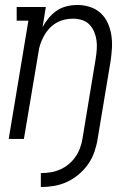

<svg xmlns="http://www.w3.org/2000/svg" viewBox="-20 -558 540 771"><path d="M144 193V137Q163 137 182.5 134Q202 131 220.5 123Q239 115 255 102Q271 89 282.5 72.5Q294 56 301 37.5Q308 19 311 0Q324 -80 337.5 -160.5Q351 -241 364 -321Q367 -340 368.5 -359Q370 -378 367.5 -396Q365 -414 358 -430.5Q351 -447 339 -459.5Q327 -472 309.5 -477.5Q292 -483 273 -483Q256 -483 238.5 -479Q221 -475 205 -465.5Q189 -456 176.5 -442Q164 -428 155.5 -412Q147 -396 141.5 -379.5Q136 -363 134 -345L76 0H15L94 -475H47V-530H164L151 -449Q161 -468 175.5 -485.5Q190 -503 208.5 -515.5Q227 -528 248.5 -533Q270 -538 291 -538Q317 -538 341.5 -530Q366 -522 384 -505.5Q402 -489 412.5 -466Q423 -443 427 -417.5Q431 -392 429.5 -365.5Q428 -339 424 -312L372 0Q368 26 359 52Q350 78 334 101Q318 124 296 142.5Q274 161 249 172.5Q224 184 197.5 188.5Q171 193 144 193Z"/></svg>

Font: Iosevka Slab Light
Style: Italic
Weight: 300
Italic angle: -9°
Monospace: yes
Designer: Belleve Invis
Foundry: Belleve Invis
Version: Version 11.1.1; ttfautohint (v1.8.3)